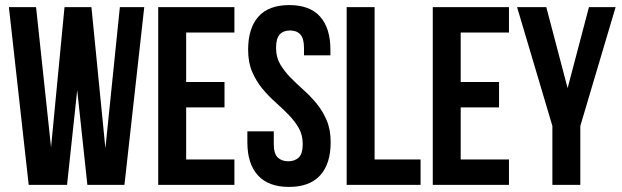

<svg xmlns="http://www.w3.org/2000/svg" viewBox="-20 -728 2448 756"><path d="M284 -373 244 0H93L15 -700H122L181 -148L234 -700H340L395 -144L452 -700H548L470 0H324Z M713 -405H864V-305H713V-100H903V0H603V-700H903V-600H713Z M957 -532Q957 -617 997.5 -662.5Q1038 -708 1119 -708Q1200 -708 1240.5 -662.5Q1281 -617 1281 -532V-510H1177V-539Q1177 -577 1162.5 -592.5Q1148 -608 1122 -608Q1096 -608 1081.5 -592.5Q1067 -577 1067 -539Q1067 -503 1083 -475.5Q1099 -448 1123 -423.5Q1147 -399 1174.5 -374.5Q1202 -350 1226 -321Q1250 -292 1266 -255Q1282 -218 1282 -168Q1282 -83 1240.5 -37.5Q1199 8 1118 8Q1037 8 995.5 -37.5Q954 -83 954 -168V-211H1058V-161Q1058 -123 1073.5 -108Q1089 -93 1115 -93Q1141 -93 1156.5 -108Q1172 -123 1172 -161Q1172 -197 1156 -224.5Q1140 -252 1116 -276.5Q1092 -301 1064.5 -325.5Q1037 -350 1013 -379Q989 -408 973 -445Q957 -482 957 -532Z M1345 -700H1455V-100H1636V0H1345Z M1794 -405H1945V-305H1794V-100H1984V0H1684V-700H1984V-600H1794Z M2155 -232 2016 -700H2131L2215 -381L2299 -700H2404L2265 -232V0H2155Z"/></svg>

Font: BebasNeueW01-Regular
Style: Regular
Weight: 400
Designer: Ryoichi Tsunekawa
Foundry: Ryoichi Tsunekawa
Version: Version 1.30